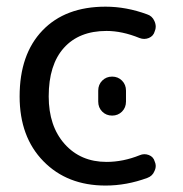

<svg xmlns="http://www.w3.org/2000/svg" viewBox="-20 -578 561 587"><path d="M453.1 -482.4Q449.2 -467.8 435.1 -461.9Q420.9 -456.1 406.2 -461.9Q353.5 -483.4 305.7 -483.4Q221.7 -483.4 175.3 -431.6Q128.9 -379.9 128.9 -283.2Q128.9 -192.4 177.7 -137.7Q226.6 -83 305.7 -83Q356.4 -83 407.2 -103.5Q420.9 -109.4 435.1 -104Q449.2 -98.6 453.1 -84Q456.1 -77.1 456.1 -71.3Q456.1 -62.5 452.1 -54.7Q446.3 -40 430.7 -34.2Q367.2 -10.7 302.7 -10.7Q185.5 -10.7 112.8 -85Q40 -159.2 40 -283.2Q40 -412.1 109.9 -484.9Q179.7 -557.6 302.7 -557.6Q366.2 -557.6 429.7 -534.2Q445.3 -529.3 452.1 -513.7Q456.1 -504.9 456.1 -496.1Q456.1 -489.3 453.1 -482.4ZM280.3 -267.6V-300.8Q280.3 -319.3 292.5 -331.5Q304.7 -343.8 322.8 -343.8Q340.8 -343.8 353 -331.5Q365.2 -319.3 365.2 -300.8V-267.6Q365.2 -249 353 -236.8Q340.8 -224.6 322.8 -224.6Q304.7 -224.6 292.5 -236.8Q280.3 -249 280.3 -267.6Z"/></svg>

Font: Gen Jyuu GothicX Regular
Style: Regular
Weight: 400
Designer: [Source Han Sans]
Ryoko NISHIZUKA  (kana & ideographs); Paul D. Hunt (Latin, Greek & Cyrillic); Wenlong ZHANG  (bopomofo
Version: Version 1.002.20150607